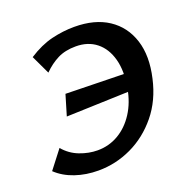

<svg xmlns="http://www.w3.org/2000/svg" viewBox="-123 -787 895 916"><g transform="rotate(-20 324.5 -329.0)"><path d="M225 13Q162 13 107.5 -5.5Q53 -24 15 -60L86 -152Q118 -114 163.5 -96.5Q209 -79 254 -79Q312 -79 360.5 -107.5Q409 -136 442.5 -188Q476 -240 488 -309Q503 -392 486.5 -453Q470 -514 428 -547.5Q386 -581 324 -581Q270 -581 231.5 -561.5Q193 -542 159 -508L114 -603Q176 -643 234 -657Q292 -671 349 -671Q453 -671 521 -626Q589 -581 615 -500Q641 -419 616 -311Q593 -208 533.5 -135.5Q474 -63 393.5 -25Q313 13 225 13ZM170 -281 201 -385 519 -378 494 -292Z"/></g></svg>

Font: Ysabeau Office
Style: Bold Italic
Weight: 700
Italic angle: -12°
Designer: Christian Thalmann (Catharsis Fonts)
Version: Version 2.001;gftools[0.9.30]; featfreeze: tnum,lnum,ss02